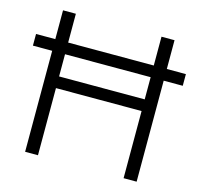

<svg xmlns="http://www.w3.org/2000/svg" viewBox="-105 -840 992 953"><g transform="rotate(15 390.5 -363.5)"><path d="M5 -579H775V-519H5ZM610 -727H677V0H610ZM104 -727H170V0H104ZM170 -405H610V-345H170Z"/></g></svg>

Font: 寒蝉端黑体 Light
Style: Regular
Weight: 300
Designer: ChillDuanSans {Warren2060}; 
Source Han Sans {Ryoko NISHIZUKA 西塚涼子 (kana, bopomofo & ideographs); Paul D. Hunt (Latin, G
Foundry: ChillType&Adobe
Version: Version 1.300;Glyphs 3.3 (3306)